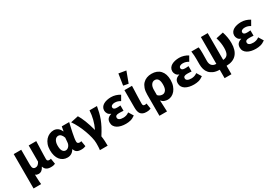

<svg xmlns="http://www.w3.org/2000/svg" viewBox="46 -1936 4629 3256"><g transform="rotate(-30 2361.0 -308.0)"><path d="M65 177V-496H212V-207Q212 -154 226.5 -133.5Q241 -113 273 -113Q298 -113 318 -127.5Q338 -142 358 -178V-496H506Q505 -452 503 -404.5Q501 -357 499.5 -310.5Q498 -264 497 -222Q496 -180 496 -149Q496 -125 508 -116Q520 -107 540 -107Q555 -107 572 -113L589 -4Q573 3 553.5 7.5Q534 12 502 12Q398 12 374 -71H370Q333 7 265 7Q247 7 231 2.5Q215 -2 203 -16Q203 12 204 36Q205 60 206 82.5Q207 105 208.5 128Q210 151 213 177Z M829 12Q784 12 747.5 -5.5Q711 -23 684.5 -56Q658 -89 644 -137Q630 -185 630 -246Q630 -307 648 -356Q666 -405 696.5 -438.5Q727 -472 766.5 -490Q806 -508 849 -508Q891 -508 926.5 -485.5Q962 -463 986 -409H990L1006 -496H1151Q1141 -453 1130 -404.5Q1119 -356 1109.5 -309.5Q1100 -263 1093.5 -221.5Q1087 -180 1087 -152Q1087 -127 1100.5 -117Q1114 -107 1135 -107Q1150 -107 1167 -113L1185 -5Q1171 2 1149.5 7Q1128 12 1098 12Q1045 12 1014.5 -6.5Q984 -25 970 -70H967Q917 12 829 12ZM864 -108Q880 -108 896 -116.5Q912 -125 924.5 -139.5Q937 -154 945 -173.5Q953 -193 954 -215L961 -301Q930 -388 872 -388Q855 -388 838.5 -380Q822 -372 809.5 -354.5Q797 -337 789 -310.5Q781 -284 781 -247Q781 -175 803.5 -141.5Q826 -108 864 -108Z M1364 177Q1366 162 1367.5 148Q1369 134 1369.5 119Q1370 104 1370.5 85.5Q1371 67 1371 41Q1371 -6 1355.5 -71.5Q1340 -137 1314 -208.5Q1288 -280 1253 -350Q1218 -420 1178 -476L1328 -508Q1344 -483 1362 -446Q1380 -409 1397.5 -364.5Q1415 -320 1431 -269.5Q1447 -219 1461 -166H1465Q1539 -318 1549 -496H1695Q1684 -433 1670.5 -378Q1657 -323 1636 -266.5Q1615 -210 1583 -149Q1551 -88 1503 -13Q1511 34 1513.5 84.5Q1516 135 1516 177Z M1973 12Q1925 12 1882.5 2.5Q1840 -7 1808.5 -26Q1777 -45 1759 -74Q1741 -103 1741 -141Q1741 -192 1766.5 -219.5Q1792 -247 1837 -259V-263Q1799 -275 1780.5 -305.5Q1762 -336 1762 -366Q1762 -403 1779.5 -430Q1797 -457 1826.5 -474Q1856 -491 1894.5 -499.5Q1933 -508 1975 -508Q2020 -508 2064.5 -494.5Q2109 -481 2146 -457L2092 -363Q2042 -396 1983 -396Q1948 -396 1927 -382.5Q1906 -369 1906 -346Q1906 -302 1976 -302Q1992 -302 2010 -303Q2028 -304 2045 -306V-201Q2024 -203 2002 -204Q1980 -205 1960 -205Q1921 -205 1903 -193.5Q1885 -182 1885 -156Q1885 -130 1910.5 -115Q1936 -100 1987 -100Q2011 -100 2040.5 -108Q2070 -116 2099 -138L2156 -45Q2108 -10 2064.5 1Q2021 12 1973 12Z M2374 12Q2333 12 2305.5 0Q2278 -12 2262 -33.5Q2246 -55 2239.5 -86Q2233 -117 2233 -155V-496H2381Q2380 -452 2378 -404.5Q2376 -357 2374.5 -310.5Q2373 -264 2372 -222Q2371 -180 2371 -149Q2371 -125 2381.5 -116Q2392 -107 2412 -107Q2418 -107 2427 -108.5Q2436 -110 2444 -113L2461 -4Q2445 3 2425.5 7.5Q2406 12 2374 12ZM2252 -573 2286 -793 2429 -769 2350 -555Z M2530 177V-237Q2530 -307 2548 -358.5Q2566 -410 2598 -443Q2630 -476 2673 -492Q2716 -508 2767 -508Q2876 -508 2937 -442Q2998 -376 2998 -256Q2998 -192 2980.5 -142.5Q2963 -93 2934.5 -58.5Q2906 -24 2869 -6Q2832 12 2793 12Q2761 12 2728 0.5Q2695 -11 2668 -43Q2671 14 2673.5 68Q2676 122 2678 177ZM2758 -108Q2795 -108 2821.5 -142.5Q2848 -177 2848 -254Q2848 -388 2762 -388Q2720 -388 2694 -351Q2668 -314 2668 -251V-148Q2691 -124 2713.5 -116Q2736 -108 2758 -108Z M3306 12Q3258 12 3215.5 2.5Q3173 -7 3141.5 -26Q3110 -45 3092 -74Q3074 -103 3074 -141Q3074 -192 3099.5 -219.5Q3125 -247 3170 -259V-263Q3132 -275 3113.5 -305.5Q3095 -336 3095 -366Q3095 -403 3112.5 -430Q3130 -457 3159.5 -474Q3189 -491 3227.5 -499.5Q3266 -508 3308 -508Q3353 -508 3397.5 -494.5Q3442 -481 3479 -457L3425 -363Q3375 -396 3316 -396Q3281 -396 3260 -382.5Q3239 -369 3239 -346Q3239 -302 3309 -302Q3325 -302 3343 -303Q3361 -304 3378 -306V-201Q3357 -203 3335 -204Q3313 -205 3293 -205Q3254 -205 3236 -193.5Q3218 -182 3218 -156Q3218 -130 3243.5 -115Q3269 -100 3320 -100Q3344 -100 3373.5 -108Q3403 -116 3432 -138L3489 -45Q3441 -10 3397.5 1Q3354 12 3306 12Z M3806 177V12Q3735 11 3687 -10Q3639 -31 3609.5 -64.5Q3580 -98 3567 -142.5Q3554 -187 3554 -237V-344Q3554 -373 3552 -414Q3550 -455 3543 -496H3685Q3691 -470 3692.5 -439.5Q3694 -409 3694 -374Q3694 -359 3693.5 -339Q3693 -319 3693 -298.5Q3693 -278 3692.5 -258.5Q3692 -239 3692 -225Q3692 -201 3697.5 -179Q3703 -157 3716.5 -140Q3730 -123 3752 -113Q3774 -103 3806 -103V-628H3940V-103Q3998 -105 4027.5 -143Q4057 -181 4057 -274Q4057 -320 4050 -367.5Q4043 -415 4025 -477L4167 -508Q4185 -453 4195 -396.5Q4205 -340 4205 -281Q4205 -140 4138 -65Q4071 10 3940 12V177Z M4519 12Q4471 12 4428.5 2.5Q4386 -7 4354.5 -26Q4323 -45 4305 -74Q4287 -103 4287 -141Q4287 -192 4312.5 -219.5Q4338 -247 4383 -259V-263Q4345 -275 4326.5 -305.5Q4308 -336 4308 -366Q4308 -403 4325.5 -430Q4343 -457 4372.5 -474Q4402 -491 4440.5 -499.5Q4479 -508 4521 -508Q4566 -508 4610.5 -494.5Q4655 -481 4692 -457L4638 -363Q4588 -396 4529 -396Q4494 -396 4473 -382.5Q4452 -369 4452 -346Q4452 -302 4522 -302Q4538 -302 4556 -303Q4574 -304 4591 -306V-201Q4570 -203 4548 -204Q4526 -205 4506 -205Q4467 -205 4449 -193.5Q4431 -182 4431 -156Q4431 -130 4456.5 -115Q4482 -100 4533 -100Q4557 -100 4586.5 -108Q4616 -116 4645 -138L4702 -45Q4654 -10 4610.5 1Q4567 12 4519 12Z"/></g></svg>

Font: Giro Regular
Style: Bold
Weight: 700
Designer: Paul D. Hunt
Foundry: Adobe Systems Incorporated
Version: Version 1.000;PS 1.0;hotconv 1.0.88;makeotf.lib2.5.647800